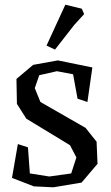

<svg xmlns="http://www.w3.org/2000/svg" viewBox="-20 -777 472 817"><path d="M107 -39 190 -26 283 -39 305 -107 278 -159 92 -272 52 -335 50 -441 121 -501 226 -520 373 -490 352 -343 310 -357 291 -461 222 -474 147 -457 128 -402 152 -343 344 -233 391 -174 395 -80 327 0 207 20 124 16 31 -20 56 -164 99 -150ZM258 -757 328 -740 338 -717 296 -671 214 -566 178 -583Z"/></svg>

Font: Alike Angular
Style: Regular
Weight: 400
Designer: Sveta Sebyakina
Foundry: Cyreal (www.cyreal.org)
Version: Version 1.300; ttfautohint (v1.8.4.7-5d5b)